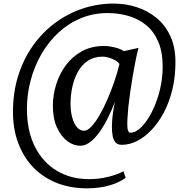

<svg xmlns="http://www.w3.org/2000/svg" viewBox="-20 -774 1008 1044"><path d="M50.5 -164.5Q50.5 -271.5 79 -362.2Q107.5 -453 159 -525.5Q210.5 -598 279.5 -649.2Q348.5 -700.5 429.5 -727.5Q510.5 -754.5 597.5 -754.5Q663.5 -754.5 723.8 -735Q784 -715.5 831.5 -676.2Q879 -637 906.5 -577.2Q934 -517.5 934 -436.5Q934 -356 917 -286.5Q900 -217 870.8 -162Q841.5 -107 804 -67.5Q766.5 -28 725 -7.2Q683.5 13.5 642 13.5Q619.5 13.5 608 0.2Q596.5 -13 592.5 -35Q588.5 -57 588.5 -83.5Q588.5 -95 589.8 -116.5Q591 -138 595 -165Q599 -192 605 -219.5Q587.5 -175 566.5 -132.5Q545.5 -90 521.2 -56Q497 -22 470.5 -1.8Q444 18.5 416 18.5Q380 18.5 345.8 -7Q311.5 -32.5 289.2 -81.8Q267 -131 267.5 -203Q268 -258.5 285.5 -315.2Q303 -372 338 -419.2Q373 -466.5 425.2 -495.2Q477.5 -524 546.5 -524Q560.5 -524 580.2 -521Q600 -518 619.8 -511.8Q639.5 -505.5 653.5 -496L733 -513.5Q725.5 -485.5 717.5 -446.2Q709.5 -407 702 -362.5Q694.5 -318 688.2 -274.2Q682 -230.5 678 -194Q674.5 -156.5 673 -128.2Q671.5 -100 672.5 -85.5Q673 -72 677 -62.2Q681 -52.5 690 -52.5Q718.5 -52.5 749.2 -83.5Q780 -114.5 806.2 -166.2Q832.5 -218 848.5 -281.8Q864.5 -345.5 864.5 -411.5Q864.5 -491.5 840.5 -547.2Q816.5 -603 774.8 -637.2Q733 -671.5 679 -687.2Q625 -703 566 -703Q487 -703 419.2 -674.8Q351.5 -646.5 297.5 -596.2Q243.5 -546 205.2 -479.8Q167 -413.5 146.8 -337.5Q126.5 -261.5 126.5 -182Q126.5 -61.5 170 24Q213.5 109.5 289.5 154.8Q365.5 200 462 200Q506 200 543 193Q580 186 607.5 176.2Q635 166.5 651 157.5L663.5 192.5Q629.5 218.5 575.2 234.2Q521 250 452.5 250Q361 250 286.8 220Q212.5 190 159.8 134.8Q107 79.5 78.8 3.2Q50.5 -73 50.5 -164.5ZM363.5 -209.5Q363.5 -169.5 372.5 -136Q381.5 -102.5 398 -82.8Q414.5 -63 437 -63Q455 -63 476.5 -85.5Q498 -108 520.2 -146Q542.5 -184 563.2 -231.5Q584 -279 601.2 -329.2Q618.5 -379.5 629.5 -426Q621 -438.5 604.8 -447.2Q588.5 -456 570.5 -461Q552.5 -466 538.5 -466Q491 -466 457.5 -443.5Q424 -421 403.5 -383.5Q383 -346 373.2 -300.8Q363.5 -255.5 363.5 -209.5Z"/></svg>

Font: Merriweather 24pt Medium
Style: Italic
Weight: 500
Italic angle: -7.8°
Version: Version 2.101